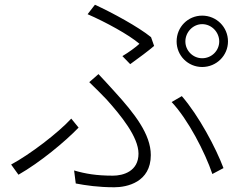

<svg xmlns="http://www.w3.org/2000/svg" viewBox="-20 -769 1040 811"><path d="M763 -594C763 -633 795 -667 834 -667C874 -667 906 -633 906 -594C906 -555 874 -523 834 -523C795 -523 763 -555 763 -594ZM726 -594C726 -534 774 -486 834 -486C894 -486 943 -534 943 -594C943 -655 894 -703 834 -703C774 -703 726 -655 726 -594ZM530 -498C565 -523 609 -556 631 -575L618 -612C564 -656 453 -716 381 -749L350 -709C426 -676 525 -622 569 -584C554 -570 524 -548 497 -532ZM300 6C342 14 395 22 463 22C516 22 617 1 617 -114C617 -202 548 -290 464 -382C442 -406 417 -434 396 -456L357 -422C382 -398 410 -370 430 -349C490 -282 565 -191 565 -120C565 -45 500 -27 457 -27C387 -27 341 -35 293 -49ZM924 -59C892 -144 820 -280 748 -363L705 -338C774 -265 846 -126 877 -34ZM312 -230 281 -268C226 -208 107 -117 27 -74L58 -31C149 -83 253 -169 312 -230Z"/></svg>

Font: Noto Sans CJK JP Light
Style: Regular
Weight: 300
Designer: Ryoko NISHIZUKA (kana & ideographs); Paul D. Hunt (Latin, Greek & Cyrillic); Wenlong ZHANG (bopomofo); Sandoll Communica
Foundry: Adobe Systems Incorporated
Version: Version 1.004;PS 1.004;hotconv 1.0.82;makeotf.lib2.5.63406